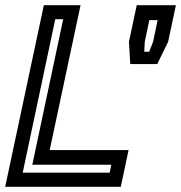

<svg xmlns="http://www.w3.org/2000/svg" viewBox="-32 -720 698 740"><path d="M-12 0 137 -700H278.5L159.5 -141.5H463.5L433.5 0ZM55.5 -54.5H390.5L397 -85H92.5L211.5 -646H181ZM470 -473 465 -559 495 -700H646L616 -559L574 -473ZM524 -520.5H543L558 -559L575.5 -642.5H543.5L526 -559Z"/></svg>

Font: Tourney SemiBold
Style: Italic
Weight: 600
Italic angle: -12°
Version: Version 1.015